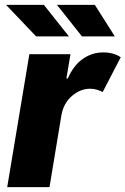

<svg xmlns="http://www.w3.org/2000/svg" viewBox="-20 -768 515 788"><path d="M9.6 0 100.5 -545.5H269.2L252.5 -446H258.2Q282.3 -500 320.1 -526.5Q358 -552.9 403.4 -552.9Q446.7 -552.9 475.5 -533L401.6 -390.6Q391 -395.6 378.4 -399.7Q365.8 -403.8 350.1 -403.8Q309.7 -403.8 275.4 -374.3Q241.1 -344.8 232.2 -296.2L183.2 0ZM451.3 -618.6H316.4L213.8 -747.9H369.3ZM262.8 -618.6H128.2L5 -747.9H160.2Z"/></svg>

Font: Inter UI Extra Bold
Style: Italic
Weight: 800
Italic angle: 9.39999°
Designer: Rasmus Andersson
Foundry: rsms
Version: 3.2;8d6f07862